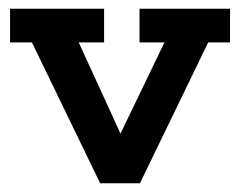

<svg xmlns="http://www.w3.org/2000/svg" viewBox="-20 -419 549 439"><path d="M209 0 53 -322H3V-399H218V-322H160L275 -71H235L356 -322H299V-399H506V-322H456L300 0Z"/></svg>

Font: Rokkitt SemiBold SemiBold
Style: Regular
Weight: 600
Version: Version 3.103